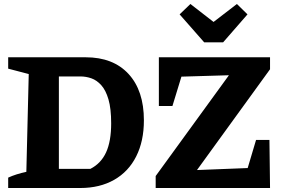

<svg xmlns="http://www.w3.org/2000/svg" viewBox="-20 -942 1419 962"><path d="M409 -655Q547 -655 624 -571.5Q701 -488 701 -339Q701 -235 662.5 -158.5Q624 -82 552 -41Q480 0 382 0H21V-52Q60 -70 112 -81L124 -571L21 -598V-655ZM433 -96Q486 -123 511.5 -178.5Q537 -234 537 -324Q537 -398 523.5 -444Q510 -490 487.5 -515Q465 -540 438 -549.5Q411 -559 383 -559H275V-96ZM760 0V-60L1127 -565L889 -558L844 -411H776V-655H1333V-595L967 -90L1221 -100L1263 -241H1330L1333 0ZM1003 -730 880 -870 934 -922 1050 -832 1167 -922 1220 -870 1098 -730Z"/></svg>

Font: Piazzolla
Style: Bold
Weight: 700
Designer: Juan Pablo del Peral
Foundry: Huerta Tipografica
Version: Version 1.330